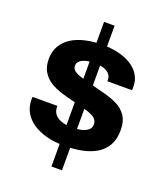

<svg xmlns="http://www.w3.org/2000/svg" viewBox="-143 -827 842 977"><g transform="rotate(20 278.0 -338.5)"><path d="M251 53V-730H308V53ZM277 -68Q222 -68 178 -80Q134 -92 103 -113.5Q72 -135 55.5 -165Q39 -195 39 -233Q39 -237 39 -241Q39 -245 40 -247H174Q174 -245 174 -243Q174 -241 174 -239Q175 -214 190 -198.5Q205 -183 229.5 -176Q254 -169 281 -169Q305 -169 327.5 -173.5Q350 -178 365.5 -190Q381 -202 381 -221Q381 -245 361.5 -258Q342 -271 310.5 -279Q279 -287 242 -297Q208 -305 174 -315.5Q140 -326 112.5 -343Q85 -360 68 -387.5Q51 -415 51 -457Q51 -498 69 -528.5Q87 -559 118.5 -579Q150 -599 192.5 -608.5Q235 -618 284 -618Q330 -618 370 -608.5Q410 -599 440 -580.5Q470 -562 487 -534.5Q504 -507 504 -473Q504 -466 504 -460Q504 -454 503 -452H370V-460Q370 -478 359 -490.5Q348 -503 327.5 -510Q307 -517 278 -517Q258 -517 241.5 -514Q225 -511 213 -505Q201 -499 194.5 -490.5Q188 -482 188 -470Q188 -453 202.5 -442.5Q217 -432 241 -425Q265 -418 294 -410Q330 -400 369.5 -390.5Q409 -381 443 -365Q477 -349 498 -319.5Q519 -290 519 -240Q519 -192 500.5 -159Q482 -126 449 -106Q416 -86 372 -77Q328 -68 277 -68Z"/></g></svg>

Font: Archivo SemiBold
Style: Bold
Weight: 700
Version: Version 2.001